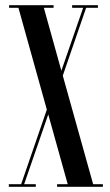

<svg xmlns="http://www.w3.org/2000/svg" viewBox="-20 -720 424 740"><path d="M14 0V-10H61.5L160.5 -297.5L51 -690H15V-700H186.5V-690H149L216.5 -447.5L300.5 -690H258V-700H357.5V-690H312L222 -428.5L339 -10H376.5V0H200V-10H241L166 -279L73 -10H118V0Z"/></svg>

Font: Imbue 100pt Medium
Style: Regular
Weight: 500
Designer: Tyler Finck
Foundry: Etcetera Type Company
Version: Version 1.102; ttfautohint (v1.8.3)